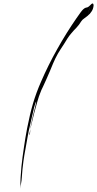

<svg xmlns="http://www.w3.org/2000/svg" viewBox="-20 -905 563 1115"><path d="M502 -873Q512.7 -884.8 517.6 -884.8Q519.5 -884.8 520.5 -883.8Q523.4 -879.9 523.4 -874Q523.4 -873 523.4 -872.1Q521.5 -853.5 512.7 -839.8Q503.9 -825.2 489.3 -813.5Q479.5 -805.7 468.8 -797.9Q458 -791 451.2 -780.3Q439.5 -760.7 423.8 -744.1Q408.2 -728.5 393.6 -710.9Q380.9 -696.3 371.1 -680.7Q361.3 -664.1 350.6 -647.5Q332 -620.1 316.4 -593.8Q300.8 -566.4 288.1 -536.1Q278.3 -513.7 269.5 -491.2Q259.8 -468.8 250 -446.3Q241.2 -424.8 230.5 -403.3Q219.7 -382.8 211.9 -360.4Q207 -349.6 197.3 -316.4Q187.5 -283.2 177.7 -245.1Q166 -199.2 157.2 -160.2Q149.4 -120.1 150.4 -120.1Q155.3 -125 155.3 -142.6Q156.2 -160.2 157.2 -166Q161.1 -184.6 165 -203.1Q168.9 -220.7 172.9 -239.3Q173.8 -241.2 182.6 -277.3Q191.4 -314.5 190.4 -314.5Q187.5 -315.4 177.7 -279.3Q168.9 -244.1 160.2 -203.1Q152.3 -169.9 146.5 -142.6Q140.6 -115.2 140.6 -111.3Q133.8 -75.2 127.9 -40Q121.1 -4.9 116.2 30.3Q113.3 54.7 110.4 79.1Q108.4 103.5 106.4 127.9Q105.5 143.6 102.5 159.2Q99.6 174.8 99.6 190.4Q98.6 173.8 98.6 156.2Q98.6 141.6 99.6 126Q101.6 93.8 104.5 62.5Q110.4 5.9 119.1 -49.8Q127 -105.5 137.7 -161.1Q153.3 -241.2 171.9 -304.7Q190.4 -367.2 218.8 -431.6Q260.7 -528.3 312.5 -620.1Q364.3 -712.9 423.8 -798.8Q453.1 -841.8 462.9 -850.6Q472.7 -859.4 478.5 -860.4Q482.4 -860.4 487.3 -862.3Q492.2 -863.3 502 -873Q502 -873 498 -853.5Q494.1 -833 492.2 -819.3Q492.2 -819.3 502 -873Z"/></svg>

Font: Margalida Font
Style: Regular
Weight: 400
Designer: Mateu Riera. mateurierasureda@hotmail.com
Version: Version 1.0